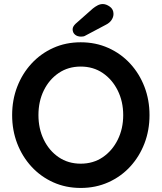

<svg xmlns="http://www.w3.org/2000/svg" viewBox="-20 -919 799 949"><path d="M719 -350Q719 -275 694 -210Q669 -145 623.5 -95.5Q578 -46 515.5 -18Q453 10 379 10Q305 10 243 -18Q181 -46 135.5 -95.5Q90 -145 65 -210Q40 -275 40 -350Q40 -425 65 -490Q90 -555 135.5 -604.5Q181 -654 243 -682Q305 -710 379 -710Q453 -710 515.5 -682Q578 -654 623.5 -604.5Q669 -555 694 -490Q719 -425 719 -350ZM589 -350Q589 -417 562 -471.5Q535 -526 488 -558Q441 -590 379 -590Q317 -590 270 -558Q223 -526 196.5 -472Q170 -418 170 -350Q170 -283 196.5 -228.5Q223 -174 270 -142Q317 -110 379 -110Q441 -110 488 -142Q535 -174 562 -228.5Q589 -283 589 -350ZM381 -738Q362 -738 350.5 -748Q339 -758 339 -774Q339 -781 342.5 -787.5Q346 -794 353 -801L439 -877Q450 -886 462.5 -892.5Q475 -899 488 -899Q505 -899 523 -886Q541 -873 541 -850Q541 -835 531.5 -820.5Q522 -806 504 -797L404 -744Q398 -740 392 -739Q386 -738 381 -738Z"/></svg>

Font: Quicksand Light
Style: Bold
Weight: 700
Version: Version 3.004